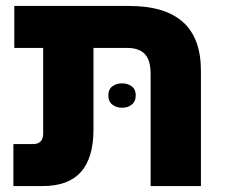

<svg xmlns="http://www.w3.org/2000/svg" viewBox="-20 -625 765 645"><path d="M486 0V-376Q486 -423 466.5 -443.5Q447 -464 407 -464H28V-605H414Q534 -605 594.5 -551Q655 -497 655 -387V0ZM25 0V-141H92Q107 -141 116 -149.5Q125 -158 125 -176V-565H294V-189Q294 -95 252 -47.5Q210 0 124 0ZM344 -304Q344 -325 357.5 -335Q371 -345 390 -345Q409 -345 422.5 -335Q436 -325 436 -305Q436 -284 422.5 -273.5Q409 -263 390 -263Q371 -263 357.5 -273.5Q344 -284 344 -304Z"/></svg>

Font: Noto Sans Hebrew ExtraBold
Style: Regular
Weight: 800
Designer: Monotype Design Team
Foundry: Monotype Imaging Inc.
Version: Version 2.003